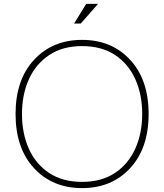

<svg xmlns="http://www.w3.org/2000/svg" viewBox="-20 -953 844 987"><path d="M402 14Q250 14 155 -88.5Q60 -191 60 -367Q60 -543 155 -645.5Q250 -748 402 -748Q554 -748 649 -645.5Q744 -543 744 -367Q744 -191 649 -88.5Q554 14 402 14ZM402 -18Q502 -18 571 -64Q640 -110 675.5 -189Q711 -268 711 -367Q711 -467 675.5 -546Q640 -625 571 -670.5Q502 -716 402 -716Q302 -716 233 -670Q164 -624 128.5 -545.5Q93 -467 93 -367Q93 -267 128.5 -188Q164 -109 233 -63.5Q302 -18 402 -18ZM395 -832H361L423 -933H484Z"/></svg>

Font: YamahaIndonesia935. App Thin
Style: Regular
Weight: 100
Designer: Dalton Maag Ltd
Foundry: Dalton Maag Ltd
Version: Version 1.002